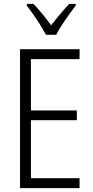

<svg xmlns="http://www.w3.org/2000/svg" viewBox="-20 -967 480 987"><path d="M389 0H83V-714H389V-663H139V-399H375V-349H139V-51H389ZM217 -788Q204 -811 187 -838.5Q170 -866 151.5 -892Q133 -918 118 -938V-947H152Q173 -925 197.5 -895.5Q222 -866 243 -837Q266 -867 287.5 -892.5Q309 -918 335 -947H369V-938Q345 -907 315.5 -864.5Q286 -822 269 -788Z"/></svg>

Font: Noto Sans Devanagari UI Condensed Light
Style: Regular
Weight: 300
Width: 3
Designer: Jelle Bosma - Monotype Design Team
Foundry: Monotype Imaging Inc.
Version: Version 2.004; ttfautohint (v1.8.4.7-5d5b)